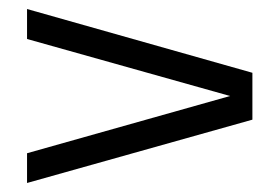

<svg xmlns="http://www.w3.org/2000/svg" viewBox="-20 -513 620 426"><path d="M40 -107V-173L490.5 -300L40 -426.5V-493L540 -351.5V-247.5Z"/></svg>

Font: Urbanist Light
Style: Regular
Weight: 300
Designer: Corey Hu
Foundry: Corey Hu
Version: Version 1.330; ttfautohint (v1.8.4.7-5d5b)